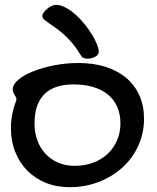

<svg xmlns="http://www.w3.org/2000/svg" viewBox="-20 -717 654 798"><path d="M268.6 61Q215.3 61 170.7 43Q126 24.9 93.8 -7.6Q61.5 -40 43.5 -85Q25.4 -129.9 25.4 -184.1Q25.4 -213.4 30.5 -240.5Q35.6 -267.6 44.4 -291Q48.3 -300.3 48.3 -304.2Q48.3 -309.1 45.9 -313.5Q43.5 -317.9 40.5 -322.8Q37.6 -327.6 35.2 -333Q32.7 -338.4 32.7 -345.2Q32.7 -365.7 56.2 -385.5Q79.6 -405.3 118.2 -420.7Q156.7 -436 205.6 -445.6Q254.4 -455.1 305.7 -455.1Q368.7 -455.1 419.2 -439Q469.7 -422.9 505.1 -392.8Q540.5 -362.8 559.6 -319.8Q578.6 -276.9 578.6 -223.1Q578.6 -163.1 554.7 -111.1Q530.8 -59.1 489 -21Q447.3 17.1 390.6 39.1Q334 61 268.6 61ZM480.5 -204.1Q480.5 -242.2 467.3 -272.5Q454.1 -302.7 429.2 -323.5Q404.3 -344.2 367.9 -355.2Q331.5 -366.2 285.6 -366.2Q205.1 -366.2 164.3 -325.4Q123.5 -284.7 123.5 -204.1Q123.5 -165 135.7 -132.6Q147.9 -100.1 169.9 -76.9Q191.9 -53.7 222.4 -40.8Q252.9 -27.8 289.6 -27.8Q331.5 -27.8 366.7 -40.8Q401.9 -53.7 427 -77.1Q452.1 -100.6 466.3 -133.1Q480.5 -165.5 480.5 -204.1ZM155.8 -650.9Q155.8 -656.7 161.4 -664.8Q167 -672.9 175.5 -679.9Q184.1 -687 193.8 -691.9Q203.6 -696.8 212.4 -696.8Q231 -696.8 251.7 -686Q272.5 -675.3 292.2 -658Q312 -640.6 329.8 -618.9Q347.7 -597.2 361.1 -575.4Q374.5 -553.7 382.6 -533.9Q390.6 -514.2 390.6 -501Q390.6 -495.1 386.5 -490Q382.3 -484.9 375.7 -481.2Q369.1 -477.5 361.1 -475.3Q353 -473.1 344.7 -473.1Q335.4 -473.1 328.4 -475.6Q321.3 -478 317.4 -484.9Q299.3 -515.1 280.5 -537.4Q261.7 -559.6 243.7 -575.4Q225.6 -591.3 209.7 -602.3Q193.8 -613.3 181.9 -621.6Q169.9 -629.9 162.8 -636.7Q155.8 -643.6 155.8 -650.9Z"/></svg>

Font: Gochi Hand Cyrillic
Style: Regular
Weight: 400
Designer: Juan Pablo del Peral; Denis Ignatov
Foundry: Juan Pablo del Peral; Denis Ignatov
Version: Version 1.00 June 29, 2018, initial release